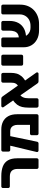

<svg xmlns="http://www.w3.org/2000/svg" viewBox="1143 -1754 619 2945"><g transform="rotate(-90 1452.5 -281.5)"><path d="M360 0Q349 0 341.5 -7Q334 -14 334 -25V-321Q334 -379 306 -409.5Q278 -440 217 -440H66Q56 -440 48.5 -447Q41 -454 41 -465V-546Q41 -557 48.5 -564Q56 -571 66 -571H222Q312 -571 373 -547Q434 -523 465.5 -469.5Q497 -416 497 -327V-25Q497 -15 489.5 -7.5Q482 0 472 0Z M916 -434H625Q614 -434 607 -441Q600 -448 600 -459V-546Q600 -557 607 -564Q614 -571 625 -571H941Q1007 -571 1059.5 -545Q1112 -519 1142.5 -465Q1173 -411 1173 -327V-25Q1173 -15 1165.5 -7.5Q1158 0 1147 0H876Q866 0 858.5 -7.5Q851 -15 851 -25V-106Q851 -117 858.5 -124Q866 -131 876 -131H1010V-319Q1010 -356 998 -382Q986 -408 965 -421Q944 -434 916 -434ZM617 0Q607 0 599 -7.5Q591 -15 593 -26L699 -471Q701 -481 708 -488Q715 -495 725 -494L819 -493Q830 -493 838 -484Q846 -475 843 -464L752 -26Q751 -15 743.5 -7.5Q736 0 726 0Z M1678 0Q1662 0 1654 -8Q1646 -16 1643 -20L1283 -535Q1278 -542 1278 -550Q1278 -558 1284.5 -564.5Q1291 -571 1300 -571H1411Q1427 -571 1435 -563Q1443 -555 1447 -550L1810 -36Q1814 -31 1814.5 -27.5Q1815 -24 1815 -21Q1815 -13 1809 -6.5Q1803 0 1794 0ZM1299 0Q1289 0 1281.5 -8Q1274 -16 1274 -26V-153Q1274 -209 1284 -251.5Q1294 -294 1320 -329Q1346 -364 1395 -398L1472 -286Q1448 -268 1436 -244.5Q1424 -221 1421 -197Q1418 -173 1418 -154V-26Q1418 -15 1410.5 -7.5Q1403 0 1393 0ZM1670 -194 1592 -305Q1624 -321 1637.5 -340.5Q1651 -360 1654 -381Q1657 -402 1657 -421V-545Q1657 -557 1664.5 -564Q1672 -571 1682 -571H1782Q1793 -571 1800 -563Q1807 -555 1807 -545V-417Q1807 -376 1796.5 -337Q1786 -298 1756.5 -262Q1727 -226 1670 -194Z M1943 -236Q1932 -236 1925 -243.5Q1918 -251 1918 -261V-546Q1918 -557 1925 -564Q1932 -571 1943 -571H2061Q2072 -571 2079 -564Q2086 -557 2086 -546V-261Q2086 -251 2079 -243.5Q2072 -236 2061 -236Z M2524 -123Q2578 -122 2618.5 -143.5Q2659 -165 2681.5 -203Q2704 -241 2704 -288V-547Q2704 -557 2711.5 -564Q2719 -571 2730 -571H2829Q2840 -571 2847 -564Q2854 -557 2854 -546V-283Q2854 -215 2831 -161Q2808 -107 2767 -69Q2726 -31 2671.5 -11Q2617 9 2554 8H2460Q2379 8 2320.5 -23.5Q2262 -55 2231 -108Q2200 -161 2200 -225V-546Q2200 -557 2207.5 -564Q2215 -571 2225 -571H2325Q2335 -571 2342.5 -564Q2350 -557 2350 -547L2351 -297Q2351 -213 2393.5 -168Q2436 -123 2500 -123ZM2334 -191V-302Q2381 -302 2407 -320Q2433 -338 2444 -371Q2455 -404 2455 -449V-545Q2455 -557 2462 -564Q2469 -571 2480 -571H2579Q2589 -571 2596.5 -563Q2604 -555 2604 -545V-447Q2604 -366 2572.5 -308.5Q2541 -251 2481 -220.5Q2421 -190 2334 -191Z"/></g></svg>

Font: Rubik
Style: Bold
Weight: 700
Designer: Hubert and Fischer
Foundry: Hubert and Fischer
Version: Version 2.300;gftools[0.9.30]